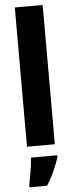

<svg xmlns="http://www.w3.org/2000/svg" viewBox="-64 -792 398 1044"><g transform="rotate(-5 135.0 -269.5)"><path d="M211 0H59V-760H211ZM219 72Q206 110 189 148Q172 186 149 221H53V208Q57 190 62 163Q67 136 70.5 108.5Q74 81 75 61H219Z"/></g></svg>

Font: Noto Sans Ethiopic Condensed ExtraBold
Style: Regular
Weight: 800
Width: 3
Designer: Monotype Design Team
Foundry: Monotype Imaging Inc.
Version: Version 2.102; ttfautohint (v1.8.4.7-5d5b)